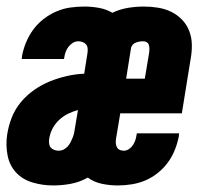

<svg xmlns="http://www.w3.org/2000/svg" viewBox="-23 -558 643 586"><path d="M139 8Q107 8 76.5 -1Q46 -10 26 -31.5Q6 -53 0 -84.5Q-6 -116 -1 -148Q3 -174 13 -199.5Q23 -225 41 -246.5Q59 -268 82 -284Q105 -300 130 -310Q155 -320 181.5 -326Q208 -332 234 -333L244 -396Q245 -403 244.5 -410Q244 -417 240 -422Q236 -427 229.5 -429.5Q223 -432 216 -432Q207 -432 199 -427Q191 -422 185.5 -414.5Q180 -407 177 -398.5Q174 -390 173 -381Q173 -380 172.5 -379.5Q172 -379 172 -378H43Q44 -380 44 -382Q44 -384 44 -386Q48 -408 56.5 -428.5Q65 -449 78 -467Q91 -485 109.5 -499.5Q128 -514 149 -523Q170 -532 191.5 -535Q213 -538 234 -538Q257 -538 279 -534Q301 -530 320 -519Q343 -530 367.5 -534Q392 -538 416 -538Q438 -538 459.5 -534.5Q481 -531 499.5 -522Q518 -513 532.5 -498Q547 -483 554.5 -463.5Q562 -444 562.5 -422.5Q563 -401 559 -379L532 -212H344L331 -134Q330 -127 330.5 -120.5Q331 -114 334 -108.5Q337 -103 342.5 -100.5Q348 -98 355 -98Q363 -98 370.5 -103Q378 -108 383 -115.5Q388 -123 390.5 -131.5Q393 -140 394 -148Q394 -149 394.5 -149.5Q395 -150 395 -151H524Q523 -149 523 -147Q523 -145 523 -143Q519 -122 511 -101.5Q503 -81 490 -63Q477 -45 459 -30.5Q441 -16 421 -7.5Q401 1 379.5 4.5Q358 8 337 8Q312 8 288 3Q264 -2 245 -16Q220 -2 193 3Q166 8 139 8ZM362 -318H419L432 -396Q433 -402 433 -408.5Q433 -415 431.5 -420.5Q430 -426 425 -429Q420 -432 414 -432Q408 -432 402.5 -431Q397 -430 391.5 -428Q386 -426 382 -421.5Q378 -417 377 -412ZM156 -98Q164 -98 171 -101.5Q178 -105 183.5 -111Q189 -117 192.5 -124Q196 -131 199 -138.5Q202 -146 203.5 -153.5Q205 -161 206 -169L215 -222Q199 -218 184 -210.5Q169 -203 156.5 -191Q144 -179 136.5 -164Q129 -149 127 -133Q126 -126 127 -119Q128 -112 132 -107.5Q136 -103 142.5 -100.5Q149 -98 156 -98Z"/></svg>

Font: Iosevka Curly Slab HvExObl
Style: Regular
Weight: 900
Width: 7
Italic angle: -9°
Monospace: yes
Designer: Belleve Invis
Foundry: Belleve Invis
Version: Version 11.1.0; ttfautohint (v1.8.3)